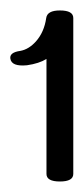

<svg xmlns="http://www.w3.org/2000/svg" viewBox="-20 -839 162 371"><path d="M32.2 -712.9Q2.4 -710 0 -725.6Q-2 -737.8 19.5 -740.7Q35.6 -743.7 49.3 -758.8Q65.4 -776.9 69.3 -804.2Q71.3 -818.8 95.7 -818.8Q121.6 -818.8 121.6 -804.2V-502.9Q121.6 -488.3 95.7 -488.3Q69.8 -488.3 69.8 -502.9V-725.1Q55.7 -716.3 32.2 -712.9Z"/></svg>

Font: Gayathri
Style: Regular
Weight: 400
Designer: Binoy Dominic <binoy.domenic@gmail.com>
Foundry: SMC
Version: Version 1.000